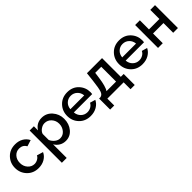

<svg xmlns="http://www.w3.org/2000/svg" viewBox="229 -1709 3099 3099"><g transform="rotate(-45 1778.5 -159.5)"><path d="M303 -532Q382 -532 441 -497.5Q500 -463 530 -402L423 -368Q383 -438 301 -438Q234 -438 189.5 -388.5Q145 -339 145 -262Q145 -187 191.5 -135.5Q238 -84 302 -84Q342 -84 378 -105Q414 -126 426 -156L534 -124Q507 -63 446 -26.5Q385 10 303 10Q184 10 108 -69.5Q32 -149 32 -262Q32 -375 107 -453.5Q182 -532 303 -532Z M924 10Q863 10 814.5 -19Q766 -48 737 -98V213H627V-523H724V-429Q789 -532 909 -532Q1014 -532 1085 -452Q1156 -372 1156 -262Q1156 -147 1090.5 -68.5Q1025 10 924 10ZM888 -84Q955 -84 999 -137.5Q1043 -191 1043 -262Q1043 -335 996 -386.5Q949 -438 880 -438Q836 -438 792.5 -407.5Q749 -377 737 -335V-198Q758 -149 799.5 -116.5Q841 -84 888 -84Z M1492 10Q1372 10 1296.5 -68.5Q1221 -147 1221 -260Q1221 -374 1297 -453Q1373 -532 1493 -532Q1612 -532 1686 -453.5Q1760 -375 1760 -265Q1760 -252 1757 -225H1338Q1344 -157 1389 -114Q1434 -71 1496 -71Q1541 -71 1579 -93Q1617 -115 1633 -151L1727 -124Q1699 -64 1636.5 -27Q1574 10 1492 10ZM1335 -301H1651Q1645 -367 1600 -409Q1555 -451 1492 -451Q1429 -451 1385 -409.5Q1341 -368 1335 -301Z M1785 157V-95H1814Q1860 -102 1880 -156.5Q1900 -211 1918 -369L1935 -523H2280V-95H2346V157H2250V0H1878V157ZM1953 -95H2172V-433H2034L2021 -337Q1996 -153 1953 -95Z M2675 10Q2555 10 2479.5 -68.5Q2404 -147 2404 -260Q2404 -374 2480 -453Q2556 -532 2676 -532Q2795 -532 2869 -453.5Q2943 -375 2943 -265Q2943 -252 2940 -225H2521Q2527 -157 2572 -114Q2617 -71 2679 -71Q2724 -71 2762 -93Q2800 -115 2816 -151L2910 -124Q2882 -64 2819.5 -27Q2757 10 2675 10ZM2518 -301H2834Q2828 -367 2783 -409Q2738 -451 2675 -451Q2612 -451 2568 -409.5Q2524 -368 2518 -301Z M3143 -523V-315H3381V-523H3489V0H3381V-222H3143V0H3035V-523Z"/></g></svg>

Font: Raleway
Style: Regular
Weight: 600
Designer: Matt McInerney, Pablo Impallari, Rodrigo Fuenzalida
Foundry: Matt McInerney, Pablo Impallari, Rodrigo Fuenzalida
Version: Version 1.000;PS 001.001;hotconv 1.0.56; ttfautohint (v1.5)